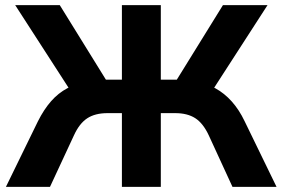

<svg xmlns="http://www.w3.org/2000/svg" viewBox="-20 -725 1096 745"><path d="M3 0 127 -254Q150 -300 178 -332Q206 -364 242 -383Q278 -402 322 -410L258 -366L39 -705H212L402 -398L377 -416H453V-705H604V-416H681L655 -398L845 -705H1018L799 -366L735 -410Q780 -402 815.5 -382.5Q851 -363 879.5 -331Q908 -299 929 -255L1053 0H882L790 -200Q768 -247 737.5 -266.5Q707 -286 660 -286H604V0H453V-286H397Q349 -286 318.5 -266Q288 -246 267 -200L174 0Z"/></svg>

Font: Nunito Sans 11pt ExtraBold
Style: Regular
Weight: 800
Version: Version 3.101;gftools[0.9.27]